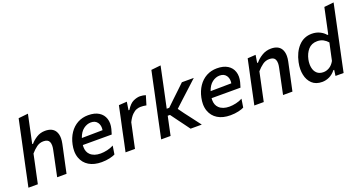

<svg xmlns="http://www.w3.org/2000/svg" viewBox="-42 -1389 3840 2047"><g transform="rotate(-20 1878.5 -366.0)"><path d="M24 0Q35.5 -54.5 46.5 -105.5Q57 -156.5 70 -217.5L129 -493.5Q142 -555.5 154.5 -614.8Q167 -674 179.5 -732L289 -743.5Q264 -627 236 -493.5L221 -423H230.5Q255.5 -454 299.2 -481.8Q343 -509.5 397 -509.5Q478.5 -509.5 511 -457.5Q531 -425 531 -377.5Q531 -349.5 524 -316.5Q519.5 -295.5 514.5 -271.5Q509 -247 503 -218Q489.5 -156 478.8 -105.2Q468 -54.5 456.5 0H350Q361.5 -55 372 -105Q382.5 -155 394.5 -212.5L410.5 -290Q416 -315.5 416 -336Q416 -361 408 -378.5Q393 -410.5 342 -410.5Q299.5 -410.5 265.2 -385.5Q231 -360.5 199.5 -324L176 -212Q163.5 -155 153 -104.8Q142.5 -54.5 131 0Z M853 11.5Q767 11.5 709.5 -23.5Q652 -58.5 629 -122.5Q616 -158 616 -201Q616 -234 624 -272Q639 -343.5 675.2 -397Q711.5 -450.5 765 -479.8Q818.5 -509 885.5 -509Q959 -509 1005.5 -480Q1052 -451 1068.5 -400.5Q1077 -375 1077 -345.5Q1077 -317.5 1069 -285.5Q1062 -256.5 1052.5 -229H724.5Q723.5 -218 723.5 -207.5Q723.5 -151 758 -118Q799 -79 874 -79Q908.5 -79 949 -88Q989.5 -97 1022 -115L1007 -19.5Q988 -8.5 945.8 1.5Q903.5 11.5 853 11.5ZM887 -426.5Q842 -426.5 802 -396.2Q762 -366 740.5 -303L976.5 -306Q978.5 -319 978.5 -330.5Q978.5 -365.5 961 -391.5Q937 -426.5 887 -426.5Z M1126 0Q1137.5 -54.5 1148.5 -105Q1159 -155.5 1172 -218L1182.5 -267.5Q1193.5 -318 1206 -376.5Q1218 -434.5 1231.5 -497L1323.5 -503L1309 -410.5H1319Q1357.5 -472.5 1398.5 -491Q1439.5 -509.5 1474 -509.5Q1491 -509.5 1508 -506.5Q1525 -503.5 1538 -499L1506.5 -394.5Q1487.5 -398.5 1472 -399.8Q1456.5 -401 1439.5 -401Q1420 -401 1395.8 -392.5Q1371.5 -384 1345.2 -358.2Q1319 -332.5 1293 -281L1278.5 -212.5Q1266 -155 1255.2 -104.8Q1244.5 -54.5 1233 0Z M1530 0Q1541.5 -54.5 1552.5 -105.5Q1563.5 -156.5 1576 -217.5L1635 -493.5Q1648 -555.5 1660.5 -615Q1673 -674.5 1685.5 -732L1794 -743.5Q1781.5 -683.5 1768.5 -622Q1755.5 -560.5 1741.5 -493.5L1697.5 -287H1726L1803 -361Q1839 -395 1874.8 -429Q1910.5 -463 1946 -497H2081Q2033 -453 1985.5 -409Q1937.5 -365 1889 -320.5L1807.5 -245L1856 -178Q1890 -133.5 1924 -88.8Q1958 -44 1991 0H1864Q1840 -32.5 1816 -65.5Q1791.5 -98 1767.5 -131L1707.5 -213H1682L1679 -199Q1667.5 -144.5 1657.5 -97.8Q1647.5 -51 1637 0Z M2314 11.5Q2228 11.5 2170.5 -23.5Q2113 -58.5 2090 -122.5Q2077 -158 2077 -201Q2077 -234 2085 -272Q2100 -343.5 2136.2 -397Q2172.5 -450.5 2226 -479.8Q2279.5 -509 2346.5 -509Q2420 -509 2466.5 -480Q2513 -451 2529.5 -400.5Q2538 -375 2538 -345.5Q2538 -317.5 2530 -285.5Q2523 -256.5 2513.5 -229H2185.5Q2184.5 -218 2184.5 -207.5Q2184.5 -151 2219 -118Q2260 -79 2335 -79Q2369.5 -79 2410 -88Q2450.5 -97 2483 -115L2468 -19.5Q2449 -8.5 2406.8 1.5Q2364.5 11.5 2314 11.5ZM2348 -426.5Q2303 -426.5 2263 -396.2Q2223 -366 2201.5 -303L2437.5 -306Q2439.5 -319 2439.5 -330.5Q2439.5 -365.5 2422 -391.5Q2398 -426.5 2348 -426.5Z M2587 0Q2598.5 -54.5 2609.5 -106Q2620.5 -157 2633 -218L2643.5 -268Q2654.5 -318 2667 -376.5Q2679 -434.5 2692.5 -497L2784.5 -503L2770.5 -416H2780.5Q2807.5 -450.5 2855 -480Q2902.5 -509.5 2960 -509.5Q3041.5 -509.5 3074 -457.5Q3094 -425 3094 -377.5Q3094 -349.5 3087 -316.5Q3082.5 -295.5 3077.2 -271Q3072 -246.5 3066 -218Q3053 -156.5 3042 -105.5Q3031 -54.5 3019.5 0H2913Q2924.5 -55 2935 -105Q2945.5 -155 2957.5 -212.5L2973.5 -290Q2979 -315.5 2979 -336Q2979 -361 2971 -378.5Q2956 -410.5 2905 -410.5Q2862.5 -410.5 2828.2 -385.5Q2794 -360.5 2762.5 -324L2739 -213Q2726.5 -155 2716 -104.8Q2705.5 -54.5 2694 0Z M3355 12Q3283 12 3240.8 -28Q3198.5 -68 3185.5 -133Q3179.5 -162 3179.5 -193Q3179.5 -231.5 3188.5 -273Q3211 -380 3271.8 -444.8Q3332.5 -509.5 3422.5 -509.5Q3472 -509.5 3512.5 -489.8Q3553 -470 3576 -440.5H3586L3597.5 -494Q3610.5 -555 3623 -614.5Q3635.5 -674 3648 -732L3757 -743.5Q3744.5 -683.5 3731.5 -622Q3718.5 -560.5 3704.5 -494L3646 -218Q3632.5 -155.5 3622 -105Q3611.5 -54.5 3600 0H3508L3517 -66H3508Q3475.5 -25 3435.8 -6.5Q3396 12 3355 12ZM3403 -81.5Q3437.5 -81.5 3470.5 -101.2Q3503.5 -121 3527 -163L3569 -358Q3547.5 -383.5 3518.2 -399.2Q3489 -415 3450 -415Q3385.5 -415 3347.8 -372Q3310 -329 3296.5 -264Q3291 -237 3291 -212.5Q3291 -192.5 3294.5 -174Q3302 -132.5 3329 -107Q3356 -81.5 3403 -81.5Z"/></g></svg>

Font: Heraclito Medium
Style: Italic
Weight: 500
Italic angle: -12°
Designer: Kostas Bartsokas (font) & Cristiano Sobral (main changes)
Foundry: Kostas Bartsokas (font) & Cristiano Sobral (main changes)
Version: Version 1.00;July 8, 2020;FontCreator 13.0.0.2655 64-bit